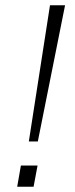

<svg xmlns="http://www.w3.org/2000/svg" viewBox="-20 -706 284 726"><path d="M89 -171 169 -686H226L123 -171ZM45 0 59 -80H122L107 0Z"/></svg>

Font: Archivo SemiCondensed Thin
Style: Italic
Weight: 250
Width: 4
Italic angle: -10°
Designer: Hector Gatti
Foundry: Omnibus-Type
Version: Version 2.001